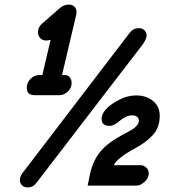

<svg xmlns="http://www.w3.org/2000/svg" viewBox="-20 -812 752 839"><path d="M132 -396Q97 -396 97 -428Q97 -452 114 -468Q131 -484 151 -484H165L201 -638L196 -637Q190 -635 180 -635Q167 -635 156.5 -645Q146 -655 146 -670Q146 -694 163 -708L242 -777Q258 -792 282 -792Q299 -792 308.5 -779Q318 -766 312 -743L251 -484H263Q277 -484 285 -474Q293 -464 293 -449Q293 -427 276 -411.5Q259 -396 239 -396ZM101 7Q83 7 73.5 -5.5Q64 -18 68 -34Q69 -42 77 -54L547 -669Q562 -689 587 -689Q604 -689 613.5 -677Q623 -665 620 -650Q616 -636 606 -621L140 -14Q125 7 101 7ZM363 -1 372 -45Q384 -105 415.5 -146Q447 -187 525 -228Q550 -241 560 -247.5Q570 -254 578.5 -264Q587 -274 587 -286Q587 -295 579 -301.5Q571 -308 557 -308Q532 -308 503 -284Q478 -262 459 -262Q424 -262 424 -292Q424 -317 450 -342Q468 -359 503 -377Q538 -395 575 -395Q619 -395 648.5 -371Q678 -347 678 -306Q678 -254 647 -221Q616 -188 567 -162Q493 -122 477 -90H595Q608 -90 619 -80Q630 -70 630 -54Q630 -34 612 -17.5Q594 -1 576 -1Z"/></svg>

Font: Comic Neue
Style: Bold Italic
Weight: 700
Italic angle: -12°
Designer: Craig Rozynski
Foundry: Craig Rozynski
Version: Version 2.003